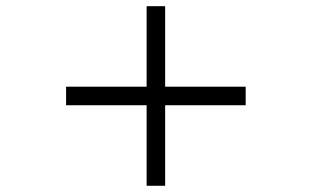

<svg xmlns="http://www.w3.org/2000/svg" viewBox="-20 -597 1002 617"><path d="M769.5 -258.8H510.7V0H451.2V-258.8H192.4V-318.4H451.2V-577.1H510.7V-318.4H769.5Z"/></svg>

Font: Dai Banna SIL Book
Style: BoldOblique
Weight: 700
Italic angle: -11°
Designer: Victor Gaultney
Foundry: SIL International
Version: Version 2.000